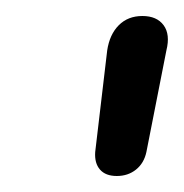

<svg xmlns="http://www.w3.org/2000/svg" viewBox="-20 -720 230 240"><path d="M126 -500Q112 -500 105 -508Q98 -516 99 -530L114 -657Q117 -677 128.5 -688.5Q140 -700 158 -700Q176 -700 184.5 -688.5Q193 -677 188 -657L163 -530Q160 -516 150 -508Q140 -500 126 -500Z"/></svg>

Font: Winky Sans Light
Style: Italic
Weight: 300
Italic angle: -8.97852°
Designer: Simon Atzbach
Foundry: typofactur
Version: Version 1.205